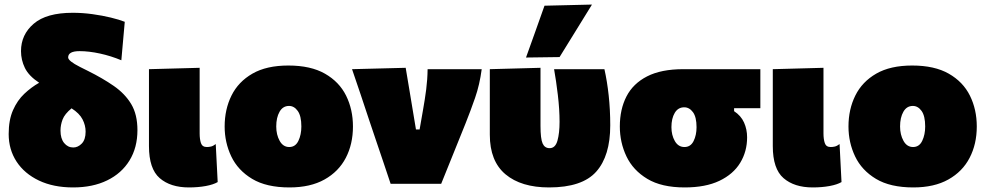

<svg xmlns="http://www.w3.org/2000/svg" viewBox="-20 -805 4316 841"><path d="M300 16Q214 16 150.5 -14.2Q87 -44.5 52.5 -97.2Q18 -150 18 -218Q18 -279.5 37 -322.5Q56 -365.5 86.5 -394.2Q117 -423 151.5 -442.5Q106 -472.5 89 -507.5Q72 -542.5 72 -581Q72 -653.5 127.8 -701.2Q183.5 -749 298.5 -749Q342 -749 385.2 -743Q428.5 -737 465.5 -728Q502.5 -719 526.5 -709.5L511.5 -541Q466 -560 417.8 -570.5Q369.5 -581 328.5 -581Q278.5 -581 278.5 -553.5Q278.5 -538 330 -512L365 -494.5Q429.5 -462.5 478.5 -428.5Q527.5 -394.5 554.8 -349Q582 -303.5 582 -235Q582 -158.5 547.2 -102Q512.5 -45.5 449.2 -14.8Q386 16 300 16ZM245 -233Q245 -198 261 -178.5Q277 -159 301 -159Q321.5 -159 338.2 -176.2Q355 -193.5 355 -228.5Q355 -256 341.5 -282.2Q328 -308.5 293.5 -330.5Q263.5 -306 254.2 -281.8Q245 -257.5 245 -233Z M807.5 16Q726.5 16 679.5 -24.8Q632.5 -65.5 632.5 -165V-502L854.5 -508V-220.5Q854.5 -195.5 860.2 -178.2Q866 -161 886 -161Q895 -161 904.5 -163.2Q914 -165.5 925 -174L933.5 -7.5Q915 3.5 881.2 9.8Q847.5 16 807.5 16Z M1248 16Q1147 16 1084.5 -21.5Q1022 -59 993 -120Q964 -181 964 -251Q964 -326 994 -386.5Q1024 -447 1085.8 -482.5Q1147.5 -518 1243 -518Q1341 -518 1403.5 -482.2Q1466 -446.5 1496 -386Q1526 -325.5 1526 -251Q1526 -174 1494.8 -113.8Q1463.5 -53.5 1401.5 -18.8Q1339.5 16 1248 16ZM1247 -161Q1274 -161 1287 -188Q1300 -215 1300 -251Q1300 -297 1284.2 -319Q1268.5 -341 1246 -341Q1219 -341 1204.5 -315.5Q1190 -290 1190 -251Q1190 -215 1205 -188Q1220 -161 1247 -161Z M1691 0Q1675.5 -47 1659.2 -95Q1643 -143 1627 -190L1597 -279Q1578.5 -335 1559.8 -390.8Q1541 -446.5 1522 -502L1757 -508Q1764.5 -463.5 1774 -406.5Q1783.5 -349.5 1792 -298L1802 -238H1818L1833 -324Q1841 -368.5 1846.8 -413Q1852.5 -457.5 1853 -502H2090Q2081 -434 2061 -376.5Q2041 -319 2019 -264Q1992.5 -198 1965.2 -130.5Q1938 -63 1912.5 0Z M2385 16Q2263 16 2194.2 -41.5Q2125.5 -99 2125.5 -215V-502L2347.5 -508V-254Q2347.5 -197 2356.8 -176.5Q2366 -156 2387.5 -156Q2412.5 -156 2421.8 -189Q2431 -222 2431 -271.5Q2431 -325.5 2423.5 -388.8Q2416 -452 2407 -502H2627.5Q2639.5 -448.5 2646.2 -386.8Q2653 -325 2653 -256Q2653 -122 2591.5 -53Q2530 16 2385 16ZM2284 -553Q2304.5 -610 2324.8 -666.8Q2345 -723.5 2365 -780L2573 -785Q2536 -725 2500.5 -667.5Q2465 -610 2431 -555Z M2979 16Q2878 16 2815.5 -21.5Q2753 -59 2724 -120Q2695 -181 2695 -251Q2695 -326 2724 -382.5Q2753 -439 2814.5 -470.5Q2876 -502 2973 -502H3310.5V-331H3195.5V-318Q3225.5 -298.5 3239 -268.5Q3252.5 -238.5 3252.5 -203.5Q3252.5 -141.5 3222.2 -91.8Q3192 -42 3131.2 -13Q3070.5 16 2979 16ZM2978 -161Q3005 -161 3018 -187Q3031 -213 3031 -248Q3031 -292.5 3015.2 -313.8Q2999.5 -335 2977 -335Q2950 -335 2935.5 -310.5Q2921 -286 2921 -248Q2921 -213 2936 -187Q2951 -161 2978 -161Z M3540 16Q3459 16 3412 -24.8Q3365 -65.5 3365 -165V-502L3587 -508V-220.5Q3587 -195.5 3592.8 -178.2Q3598.5 -161 3618.5 -161Q3627.5 -161 3637 -163.2Q3646.5 -165.5 3657.5 -174L3666 -7.5Q3647.5 3.5 3613.8 9.8Q3580 16 3540 16Z M3980.5 16Q3879.5 16 3817 -21.5Q3754.5 -59 3725.5 -120Q3696.5 -181 3696.5 -251Q3696.5 -326 3726.5 -386.5Q3756.5 -447 3818.2 -482.5Q3880 -518 3975.5 -518Q4073.5 -518 4136 -482.2Q4198.5 -446.5 4228.5 -386Q4258.5 -325.5 4258.5 -251Q4258.5 -174 4227.2 -113.8Q4196 -53.5 4134 -18.8Q4072 16 3980.5 16ZM3979.5 -161Q4006.5 -161 4019.5 -188Q4032.5 -215 4032.5 -251Q4032.5 -297 4016.8 -319Q4001 -341 3978.5 -341Q3951.5 -341 3937 -315.5Q3922.5 -290 3922.5 -251Q3922.5 -215 3937.5 -188Q3952.5 -161 3979.5 -161Z"/></svg>

Font: Commissioner Black
Style: Regular
Weight: 900
Designer: Kostas Bartsokas
Foundry: Kostas Bartsokas
Version: Version 1.000; ttfautohint (v1.8.3)